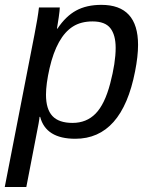

<svg xmlns="http://www.w3.org/2000/svg" viewBox="-21 -559 642 787"><path d="M287.6 9.8Q167 9.8 143.6 -80.1H141.1Q141.1 -75.2 137.2 -52.7Q133.3 -30.3 86.9 207.5H-1.5L120.6 -418.9Q133.8 -485.4 138.7 -528.3H224.1Q224.1 -518.6 219.7 -487.5Q215.3 -456.5 212.4 -441.4H214.4Q248.5 -492.7 291.3 -515.9Q334 -539.1 394.5 -539.1Q544.9 -539.1 544.9 -375Q544.9 -328.6 532.7 -266.6Q479 9.8 287.6 9.8ZM453.1 -362.8Q453.1 -415.5 431.4 -443.4Q409.7 -471.2 358.4 -471.2Q311 -471.2 278.1 -450.4Q245.1 -429.7 220.9 -386.5Q196.8 -343.3 182.1 -279.1Q167.5 -214.8 167.5 -170.9Q167.5 -111.8 193.8 -83.5Q220.2 -55.2 276.4 -55.2Q333.5 -55.2 370.8 -93.3Q408.2 -131.3 430.7 -216.8Q453.1 -302.2 453.1 -362.8Z"/></svg>

Font: Liberation Mono
Style: Italic
Weight: 400
Italic angle: -12°
Monospace: yes
Designer: Steve Matteson
Foundry: Ascender Corporation
Version: Version 2.1.5